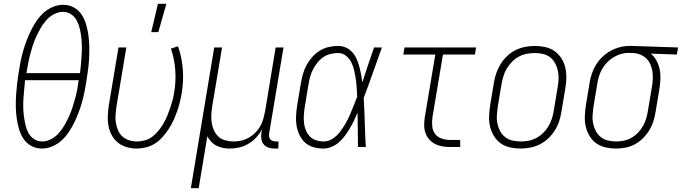

<svg xmlns="http://www.w3.org/2000/svg" viewBox="-20 -768 3562 1003"><path d="M199 8Q168 8 143 -6Q118 -20 102.5 -43.5Q87 -67 79 -95Q71 -123 67 -152Q63 -181 62.5 -211Q62 -241 64 -271Q66 -301 69.5 -331.5Q73 -362 78 -392Q82 -419 87.5 -446.5Q93 -474 100.5 -500.5Q108 -527 118 -553.5Q128 -580 140.5 -606Q153 -632 169 -656Q185 -680 206.5 -700Q228 -720 255.5 -731.5Q283 -743 310 -743Q341 -743 366 -729Q391 -715 406.5 -691.5Q422 -668 430 -640Q438 -612 442 -583Q446 -554 446.5 -524Q447 -494 445.5 -464Q444 -434 440 -403.5Q436 -373 431 -343Q427 -316 421.5 -288.5Q416 -261 408.5 -234.5Q401 -208 391 -181.5Q381 -155 368.5 -129Q356 -103 340 -79Q324 -55 302.5 -35Q281 -15 253.5 -3.5Q226 8 199 8ZM398 -386Q401 -410 403 -433.5Q405 -457 406.5 -481Q408 -505 407.5 -528.5Q407 -552 404.5 -574.5Q402 -597 396.5 -619.5Q391 -642 380.5 -661.5Q370 -681 351.5 -693.5Q333 -706 309 -706Q285 -706 261.5 -693.5Q238 -681 221 -661.5Q204 -642 191.5 -620Q179 -598 168.5 -575Q158 -552 150.5 -528.5Q143 -505 137 -481.5Q131 -458 126.5 -434Q122 -410 118 -386ZM201 -29Q225 -29 248 -41.5Q271 -54 288 -73.5Q305 -93 317.5 -115Q330 -137 340.5 -160Q351 -183 358.5 -206.5Q366 -230 372.5 -253.5Q379 -277 383.5 -301Q388 -325 391 -349H111Q109 -325 106.5 -301.5Q104 -278 102.5 -254Q101 -230 101.5 -206.5Q102 -183 105 -160.5Q108 -138 113 -115.5Q118 -93 128.5 -73.5Q139 -54 158 -41.5Q177 -29 201 -29Z M694 8Q667 8 641.5 0.5Q616 -7 596.5 -22.5Q577 -38 564.5 -60.5Q552 -83 547 -108.5Q542 -134 543 -161Q544 -188 548 -215L599 -520H640L588 -209Q585 -188 583.5 -167Q582 -146 585.5 -125.5Q589 -105 597 -86.5Q605 -68 619.5 -55Q634 -42 654 -35.5Q674 -29 695 -29Q716 -29 737.5 -35Q759 -41 776.5 -54.5Q794 -68 808.5 -86Q823 -104 834 -123Q845 -142 853.5 -162.5Q862 -183 869 -203.5Q876 -224 881.5 -244.5Q887 -265 890 -286Q900 -345 895.5 -403Q891 -461 873 -514L910 -526Q930 -469 935 -406.5Q940 -344 929 -280Q925 -256 919 -232Q913 -208 904.5 -184.5Q896 -161 885.5 -138Q875 -115 860.5 -93Q846 -71 828.5 -51.5Q811 -32 789 -18Q767 -4 742.5 2Q718 8 694 8ZM770 -600 805 -748H849L807 -600Z M977 215 1099 -520H1140L1088 -209Q1085 -188 1084 -166Q1083 -144 1086.5 -123.5Q1090 -103 1099 -84.5Q1108 -66 1122.5 -53Q1137 -40 1158 -34.5Q1179 -29 1201 -29Q1221 -29 1241 -33.5Q1261 -38 1279.5 -48.5Q1298 -59 1313.5 -74.5Q1329 -90 1339.5 -108.5Q1350 -127 1355.5 -147Q1361 -167 1365 -187L1420 -520H1461L1386 -71Q1385 -62 1386 -54Q1387 -46 1392 -40Q1397 -34 1405.5 -31.5Q1414 -29 1422 -29H1435L1434 8H1415Q1399 8 1384 3.5Q1369 -1 1359 -12Q1349 -23 1346 -39Q1343 -55 1345 -71L1349 -93Q1337 -70 1319 -50.5Q1301 -31 1278.5 -17.5Q1256 -4 1231 2Q1206 8 1181 8Q1162 8 1144.5 4.5Q1127 1 1111 -7Q1095 -15 1083 -28Q1071 -41 1063 -56L1018 215Z M1670 8Q1643 8 1618 1Q1593 -6 1574.5 -22.5Q1556 -39 1545 -62Q1534 -85 1529.5 -110Q1525 -135 1526.5 -162Q1528 -189 1532 -215L1552 -335Q1556 -359 1563 -383Q1570 -407 1582 -429Q1594 -451 1611.5 -470.5Q1629 -490 1651 -503.5Q1673 -517 1697.5 -522.5Q1722 -528 1745 -528Q1768 -528 1787 -519.5Q1806 -511 1820 -495.5Q1834 -480 1842.5 -461Q1851 -442 1856.5 -422Q1862 -402 1866 -380.5Q1870 -359 1873 -338Q1888 -384 1903 -429.5Q1918 -475 1934 -520H1975Q1951 -454 1928 -388Q1905 -322 1880 -257Q1884 -193 1885.5 -128.5Q1887 -64 1891 0H1850Q1849 -45 1849 -89.5Q1849 -134 1848 -179Q1839 -158 1829 -137.5Q1819 -117 1807.5 -97.5Q1796 -78 1782.5 -59.5Q1769 -41 1751.5 -25.5Q1734 -10 1712.5 -1Q1691 8 1670 8ZM1671 -29Q1695 -29 1717.5 -43.5Q1740 -58 1756 -79Q1772 -100 1785 -122.5Q1798 -145 1808 -168.5Q1818 -192 1827.5 -215.5Q1837 -239 1846 -263Q1845 -286 1843.5 -309.5Q1842 -333 1838.5 -356Q1835 -379 1830 -401Q1825 -423 1815 -443Q1805 -463 1787 -477Q1769 -491 1745 -491Q1726 -491 1706 -486Q1686 -481 1668.5 -469Q1651 -457 1638 -440.5Q1625 -424 1615.5 -406Q1606 -388 1600.5 -368.5Q1595 -349 1592 -329L1572 -209Q1569 -189 1567.5 -168Q1566 -147 1568 -127Q1570 -107 1577.5 -88.5Q1585 -70 1598 -56Q1611 -42 1630.5 -35.5Q1650 -29 1671 -29Z M2332 0Q2311 0 2290.5 -3.5Q2270 -7 2252.5 -16Q2235 -25 2222 -40Q2209 -55 2202.5 -73.5Q2196 -92 2196 -113Q2196 -134 2199 -155L2254 -483H2087L2093 -520H2467L2461 -483H2294L2239 -155Q2236 -132 2238 -109Q2240 -86 2252.5 -69Q2265 -52 2286.5 -44.5Q2308 -37 2331 -37H2384V0Z M2699 8Q2671 8 2644 2Q2617 -4 2596 -19Q2575 -34 2561 -56.5Q2547 -79 2540.5 -105Q2534 -131 2535 -159Q2536 -187 2540 -215L2560 -335Q2564 -361 2572.5 -385.5Q2581 -410 2595 -433Q2609 -456 2629 -475Q2649 -494 2673 -506Q2697 -518 2723 -523Q2749 -528 2774 -528Q2802 -528 2829 -522Q2856 -516 2877 -501Q2898 -486 2912.5 -463.5Q2927 -441 2933 -415Q2939 -389 2938.5 -361Q2938 -333 2933 -305L2913 -185Q2909 -159 2901 -134.5Q2893 -110 2878.5 -87Q2864 -64 2844 -45Q2824 -26 2800 -14Q2776 -2 2750 3Q2724 8 2699 8ZM2701 -29Q2721 -29 2742 -33Q2763 -37 2782.5 -47.5Q2802 -58 2818.5 -74.5Q2835 -91 2846 -110Q2857 -129 2863.5 -149.5Q2870 -170 2873 -191L2893 -311Q2897 -333 2898 -355Q2899 -377 2894.5 -398Q2890 -419 2880 -437.5Q2870 -456 2854 -468.5Q2838 -481 2817 -486Q2796 -491 2773 -491Q2753 -491 2732 -487Q2711 -483 2691 -472.5Q2671 -462 2655 -445.5Q2639 -429 2627.5 -410Q2616 -391 2610 -370.5Q2604 -350 2600 -329L2580 -209Q2577 -187 2575.5 -165Q2574 -143 2578.5 -122Q2583 -101 2593 -82.5Q2603 -64 2619 -51.5Q2635 -39 2656.5 -34Q2678 -29 2701 -29Z M3198 8Q3170 8 3143.5 2Q3117 -4 3095.5 -19Q3074 -34 3060.5 -56.5Q3047 -79 3040.5 -105Q3034 -131 3035 -159Q3036 -187 3040 -215L3060 -335Q3064 -360 3072 -384Q3080 -408 3094 -430.5Q3108 -453 3127.5 -471.5Q3147 -490 3170 -502.5Q3193 -515 3218 -521.5Q3243 -528 3267 -528H3281L3522 -520L3516 -483L3379 -488Q3398 -473 3409.5 -451.5Q3421 -430 3426 -406Q3431 -382 3430 -356Q3429 -330 3425 -305L3405 -185Q3401 -160 3393.5 -135.5Q3386 -111 3372.5 -88.5Q3359 -66 3339.5 -46.5Q3320 -27 3297 -14.5Q3274 -2 3248.5 3Q3223 8 3199 8ZM3200 -29Q3220 -29 3240.5 -33.5Q3261 -38 3280 -49Q3299 -60 3314 -76Q3329 -92 3339.5 -111Q3350 -130 3356 -150Q3362 -170 3365 -191L3385 -311Q3389 -331 3390 -351.5Q3391 -372 3388.5 -392Q3386 -412 3378.5 -430Q3371 -448 3357.5 -461.5Q3344 -475 3325.5 -482.5Q3307 -490 3287 -491H3275Q3272 -491 3269.5 -491.5Q3267 -492 3264 -492Q3244 -492 3224 -486Q3204 -480 3185.5 -469Q3167 -458 3151.5 -442Q3136 -426 3125.5 -407.5Q3115 -389 3109 -369Q3103 -349 3100 -329L3080 -209Q3077 -187 3075.5 -165Q3074 -143 3078.5 -122.5Q3083 -102 3092.5 -83.5Q3102 -65 3118.5 -52Q3135 -39 3156 -34Q3177 -29 3199 -29Z"/></svg>

Font: Iosevka Curly Extralight
Style: Italic
Weight: 200
Italic angle: -9°
Monospace: yes
Designer: Belleve Invis
Foundry: Belleve Invis
Version: Version 22.1.2; ttfautohint (v1.8.4)